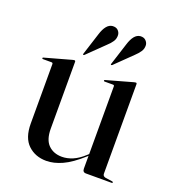

<svg xmlns="http://www.w3.org/2000/svg" viewBox="-121 -727 739 827"><g transform="rotate(20 249.0 -314.0)"><path d="M348 -17V-78V-80.5V-393.5Q348 -396 346.8 -397.8Q345.5 -399.5 342 -399.5H303Q301.5 -399.5 300.5 -400.5Q299.5 -401.5 299.5 -402.5Q299.5 -404.5 300.5 -405.2Q301.5 -406 303.5 -406.5L423 -440Q427 -441 428.8 -441.2Q430.5 -441.5 432 -441.5Q434.5 -441.5 435.5 -440Q436.5 -438.5 436.5 -436V-26Q436.5 -20 439.5 -16.5Q442.5 -13 449 -11.5L480.5 -7Q483.5 -6.5 484.5 -5.5Q485.5 -4.5 485.5 -3Q485.5 -2 484.5 -1Q483.5 0 481 0H362Q355.5 0 351.8 -4.2Q348 -8.5 348 -17ZM66.5 -121V-393.5Q66.5 -396 65 -397.8Q63.5 -399.5 60 -399.5H21Q19 -399.5 18 -400.5Q17 -401.5 17 -402.5Q17 -404.5 18.2 -405.2Q19.5 -406 21 -406.5L141.5 -440Q145.5 -441 147 -441.2Q148.5 -441.5 150.5 -441.5Q152.5 -441.5 153.8 -440Q155 -438.5 155 -436V-130Q155 -79 178.8 -55.5Q202.5 -32 241 -32Q265 -32 290 -42.5Q315 -53 341 -77L357.5 -92L361.5 -87.5L344.5 -72Q294.5 -27 256.2 -9.8Q218 7.5 183.5 7.5Q133 7.5 99.8 -24Q66.5 -55.5 66.5 -121ZM209 -582Q216.5 -606.5 227.8 -620.5Q239 -634.5 254.5 -636Q271 -637 279.8 -628.2Q288.5 -619.5 289.5 -608Q290.5 -591 281.8 -577.8Q273 -564.5 259 -552L182.5 -477.5Q181 -476.5 179.5 -476.2Q178 -476 177 -476.5Q176 -477.5 176.2 -478.8Q176.5 -480 177 -482ZM336.5 -582Q344 -606.5 355.2 -620.5Q366.5 -634.5 382 -636Q398 -637 407 -628Q416 -619 417 -608Q418 -591 409 -577.8Q400 -564.5 386.5 -552L310 -477.5Q308.5 -476.5 307 -476.2Q305.5 -476 304.5 -476.5Q303.5 -477.5 303.5 -479Q303.5 -480.5 304.5 -482Z"/></g></svg>

Font: Fraunces 120pt
Style: Regular
Weight: 400
Version: Version 1.000;[b76b70a41]